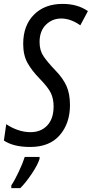

<svg xmlns="http://www.w3.org/2000/svg" viewBox="-42 -744 471 985"><path d="M317 -205Q317 -263 299 -303Q281 -343 243 -382Q202 -425 181.5 -455Q161 -485 161 -528Q161 -585 193.5 -617Q226 -649 272 -649Q298 -649 323 -639.5Q348 -630 370 -614L409 -687Q356 -724 279 -724Q187 -724 132 -668.5Q77 -613 77 -519Q77 -461 99 -421.5Q121 -382 160 -342Q205 -296 219 -266.5Q233 -237 233 -198Q233 -135 200.5 -100.5Q168 -66 115 -66Q81 -66 48.5 -77.5Q16 -89 -10 -107L-22 -23Q27 10 113 10Q212 10 264.5 -50.5Q317 -111 317 -205ZM62 221Q88 196 119.5 149.5Q151 103 161 71V61H85Q75 93 54 137.5Q33 182 16 207V221Z"/></svg>

Font: Noto Sans Display Condensed
Style: Italic
Weight: 400
Width: 3
Designer: Monotype Design team
Foundry: Monotype Imaging Inc.
Version: 1.000